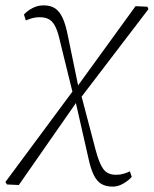

<svg xmlns="http://www.w3.org/2000/svg" viewBox="-46 -510 572 714"><path d="M-20 176 -26 167 229 -177 239 -185 458 -487 502 -485 506 -476 251 -142 242 -135 24 178ZM227 -154 178 -353Q171 -386 162 -406.5Q153 -427 139 -436.5Q125 -446 101 -446Q86 -446 74 -442.5Q62 -439 50 -434L43 -456Q56 -470 75 -480Q94 -490 116 -490Q143 -490 159.5 -478.5Q176 -467 187 -443Q198 -419 206 -379L247 -180H255ZM373 184Q348 184 331 174Q314 164 302.5 140.5Q291 117 283 79L233 -141H226L254 -164L310 49Q323 98 338.5 119Q354 140 386 140Q400 140 412.5 136.5Q425 133 437 127L444 148Q431 162 412 173Q393 184 373 184Z"/></svg>

Font: Source Serif 4 18pt Light
Style: Italic
Weight: 300
Italic angle: -12°
Designer: Frank Grießhammer
Foundry: Adobe Systems Incorporated
Version: Version 4.004;hotconv 1.0.116;makeotfexe 2.5.65601